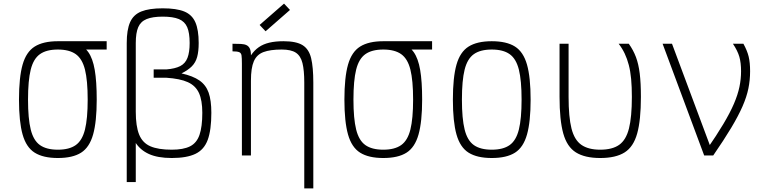

<svg xmlns="http://www.w3.org/2000/svg" viewBox="-20 -860 4240 1062"><path d="M300 14Q219 14 172 -15.5Q125 -45 105 -116Q85 -187 85 -309Q85 -432 105 -502.5Q125 -573 172 -602.5Q219 -632 300 -632Q361 -632 402.5 -619Q444 -606 468.5 -571.5Q493 -537 504 -473.5Q515 -410 515 -309Q515 -187 495 -116Q475 -45 428.5 -15.5Q382 14 300 14ZM300 -32Q363 -32 399 -57.5Q435 -83 450 -143.5Q465 -204 465 -309Q465 -415 450 -475Q435 -535 399 -560.5Q363 -586 300 -586Q237 -586 201 -560.5Q165 -535 150 -475Q135 -415 135 -309Q135 -204 150 -143.5Q165 -83 201 -57.5Q237 -32 300 -32ZM300 -586V-632H570V-586Z M681 147V-622Q681 -695 699.5 -737Q718 -779 761.5 -796.5Q805 -814 880 -814Q956 -814 999 -796.5Q1042 -779 1060.5 -737Q1079 -695 1079 -622Q1079 -576 1070.5 -545Q1062 -514 1041 -493Q1020 -472 984 -454Q1047 -440 1083 -415Q1119 -390 1134 -347.5Q1149 -305 1149 -236Q1149 -141 1129 -86.5Q1109 -32 1061 -9Q1013 14 930 14Q852 14 803 -8.5Q754 -31 727.5 -74.5Q701 -118 691 -183Q681 -248 681 -332L731 -242Q731 -162 749.5 -116Q768 -70 811.5 -51Q855 -32 930 -32Q994 -32 1031 -50.5Q1068 -69 1083.5 -114Q1099 -159 1099 -236Q1099 -305 1080.5 -345.5Q1062 -386 1019 -405.5Q976 -425 900 -430H830V-476H900Q949 -480 977 -494.5Q1005 -509 1017 -540Q1029 -571 1029 -622Q1029 -678 1015.5 -709.5Q1002 -741 969.5 -754.5Q937 -768 880 -768Q824 -768 791 -754.5Q758 -741 744.5 -709.5Q731 -678 731 -622V147Z M1663 182V-403Q1663 -471 1653 -511Q1643 -551 1616.5 -568.5Q1590 -586 1538 -586Q1475 -586 1437.5 -572Q1400 -558 1384 -521Q1368 -484 1368 -414V0H1318V-508L1368 -554Q1387 -582 1411.5 -599Q1436 -616 1469.5 -624Q1503 -632 1548 -632Q1619 -632 1654 -610Q1689 -588 1701 -538Q1713 -488 1713 -403V182ZM1318 -508Q1318 -539 1316 -553Q1314 -567 1303 -571.5Q1292 -576 1266 -576V-618Q1293 -618 1312.5 -617Q1332 -616 1344 -610Q1356 -604 1362 -591Q1368 -578 1368 -554ZM1449 -687 1416 -722 1551 -840 1584 -805Z M2100 14Q2019 14 1972 -15.5Q1925 -45 1905 -116Q1885 -187 1885 -309Q1885 -432 1905 -502.5Q1925 -573 1972 -602.5Q2019 -632 2100 -632Q2161 -632 2202.5 -619Q2244 -606 2268.5 -571.5Q2293 -537 2304 -473.5Q2315 -410 2315 -309Q2315 -187 2295 -116Q2275 -45 2228.5 -15.5Q2182 14 2100 14ZM2100 -32Q2163 -32 2199 -57.5Q2235 -83 2250 -143.5Q2265 -204 2265 -309Q2265 -415 2250 -475Q2235 -535 2199 -560.5Q2163 -586 2100 -586Q2037 -586 2001 -560.5Q1965 -535 1950 -475Q1935 -415 1935 -309Q1935 -204 1950 -143.5Q1965 -83 2001 -57.5Q2037 -32 2100 -32ZM2100 -586V-632H2370V-586Z M2700 14Q2619 14 2572 -15.5Q2525 -45 2505 -116Q2485 -187 2485 -309Q2485 -432 2505 -502.5Q2525 -573 2572 -602.5Q2619 -632 2700 -632Q2782 -632 2828.5 -602.5Q2875 -573 2895 -502.5Q2915 -432 2915 -309Q2915 -187 2895 -116Q2875 -45 2828.5 -15.5Q2782 14 2700 14ZM2700 -32Q2763 -32 2799 -57.5Q2835 -83 2850 -143.5Q2865 -204 2865 -309Q2865 -415 2850 -475Q2835 -535 2799 -560.5Q2763 -586 2700 -586Q2637 -586 2601 -560.5Q2565 -535 2550 -475Q2535 -415 2535 -309Q2535 -204 2550 -143.5Q2565 -83 2601 -57.5Q2637 -32 2700 -32Z M3300 14Q3215 14 3165.5 -17Q3116 -48 3095.5 -122Q3075 -196 3075 -324V-618H3125V-324Q3125 -213 3141 -149.5Q3157 -86 3195.5 -59Q3234 -32 3300 -32Q3367 -32 3405 -59Q3443 -86 3459 -149.5Q3475 -213 3475 -324Q3475 -380 3471 -423Q3467 -466 3458 -500.5Q3449 -535 3435.5 -563.5Q3422 -592 3402 -618H3458Q3483 -583 3497.5 -544.5Q3512 -506 3518.5 -453.5Q3525 -401 3525 -324Q3525 -196 3504.5 -122Q3484 -48 3435 -17Q3386 14 3300 14Z M3875 0 3645 -618H3697L3925 -7V0ZM3925 0 3888 -31Q3944 -112 3981 -174Q4018 -236 4039.5 -286Q4061 -336 4070 -379.5Q4079 -423 4079 -466Q4079 -513 4069.5 -546Q4060 -579 4034 -618H4092Q4113 -580 4121 -547Q4129 -514 4129 -466Q4129 -417 4119.5 -370.5Q4110 -324 4087 -271.5Q4064 -219 4024.5 -153Q3985 -87 3925 0Z"/></svg>

Font: Victor Mono Thin
Style: Regular
Weight: 100
Monospace: yes
Designer: Rune Bjørnerås
Version: Version 1.561;gftools[0.9.30]